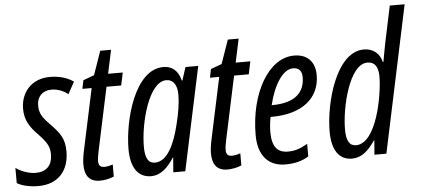

<svg xmlns="http://www.w3.org/2000/svg" viewBox="-62 -871 2178 991"><g transform="rotate(-5 1026.5 -375.0)"><path d="M100 10C201 10 259 -55 259 -155C259 -222 237 -251 184 -306C144 -346 134 -369 134 -405C134 -450 163 -480 209 -480C239 -480 270 -469 295 -449L329 -511C300 -532 258 -546 207 -546C112 -546 55 -479 55 -394C55 -337 78 -299 122 -255C167 -208 178 -185 178 -147C178 -90 146 -59 92 -59C56 -59 13 -75 -11 -94V-15C11 -1 53 10 100 10Z M418 10C440 10 469 5 491 -5V-68C477 -62 459 -59 447 -59C425 -59 417 -70 417 -93C417 -106 421 -126 425 -146L494 -470H570L584 -536H508L534 -658H478L435 -535L378 -514L369 -470H417L349 -151C343 -123 340 -99 340 -80C340 -24 363 10 418 10Z M684 10C731 10 768 -22 803 -76H805L799 0H861L975 -536H909L887 -468H884C871 -520 840 -546 795 -546C646 -546 579 -288 579 -139C579 -43 616 10 684 10ZM709 -58C675 -58 659 -86 659 -145C659 -267 713 -477 804 -477C839 -477 860 -448 860 -398C860 -353 852 -304 836 -240C814 -151 776 -58 709 -58Z M1079 10C1101 10 1130 5 1152 -5V-68C1138 -62 1120 -59 1108 -59C1086 -59 1078 -70 1078 -93C1078 -106 1082 -126 1086 -146L1155 -470H1231L1245 -536H1169L1195 -658H1139L1096 -535L1039 -514L1030 -470H1078L1010 -151C1004 -123 1001 -99 1001 -80C1001 -24 1024 10 1079 10Z M1379 10C1425 10 1465 1 1500 -21V-86C1461 -64 1434 -55 1398 -55C1343 -55 1316 -88 1316 -163C1316 -189 1319 -216 1324 -241H1331C1487 -241 1580 -316 1580 -435C1580 -508 1538 -546 1472 -546C1339 -546 1239 -370 1239 -154C1239 -49 1291 10 1379 10ZM1338 -301H1335C1360 -406 1409 -481 1461 -481C1493 -481 1507 -462 1507 -431C1507 -353 1457 -301 1338 -301Z M1724 10C1773 10 1808 -20 1845 -74H1847L1841 0H1903L2064 -760H1987L1947 -570C1941 -541 1935 -507 1929 -473H1926C1915 -519 1880 -546 1834 -546C1689 -546 1621 -286 1621 -139C1621 -43 1658 10 1724 10ZM1751 -57C1717 -57 1701 -85 1701 -143C1701 -257 1752 -477 1846 -477C1884 -477 1902 -450 1902 -400C1902 -307 1858 -57 1751 -57Z"/></g></svg>

Font: Noto Sans ExtraCondensed
Style: Italic
Weight: 400
Width: 2
Italic angle: -12°
Designer: Monotype Design Team
Foundry: Monotype Imaging Inc.
Version: Version 2.013